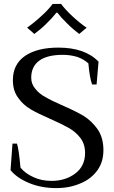

<svg xmlns="http://www.w3.org/2000/svg" viewBox="-20 -954 585 984"><path d="M119 -812C119 -812 156 -780 156 -780C176 -795 197 -812 218 -833C239 -853 256 -872 269 -889C269 -889 274 -889 274 -889C287 -872 304 -853 325 -833C346 -812 366 -795 386 -780C386 -780 424 -812 424 -812C403 -826 379 -845 353 -869C327 -893 307 -915 293 -934C293 -934 250 -934 250 -934C236 -915 216 -893 190 -870C164 -846 140 -827 119 -812ZM129 -16C170 1 216 10 268 10C314 10 355 2 392 -14C429 -29 458 -52 479 -81C500 -110 510 -145 510 -184C510 -227 500 -263 480 -292C459 -321 435 -344 407 -361C378 -378 341 -396 295 -416C260 -431 232 -445 212 -457C191 -468 174 -482 161 -499C147 -515 140 -534 140 -556C140 -594 154 -623 181 -643C208 -663 249 -673 302 -673C329 -673 354 -669 377 -662C399 -654 418 -643 433 -629C437 -582 443 -546 452 -521C452 -521 475 -521 475 -521C475 -521 485 -638 485 -638C439 -686 370 -710 279 -710C208 -710 151 -696 109 -668C67 -639 46 -598 46 -543C46 -507 55 -477 73 -453C90 -428 112 -409 137 -394C162 -379 196 -363 239 -344C278 -327 310 -311 333 -298C356 -285 376 -268 392 -247C408 -226 416 -200 416 -170C416 -125 399 -90 366 -65C333 -40 292 -27 245 -27C210 -27 179 -33 152 -46C125 -58 102 -74 85 -95C79 -160 73 -201 67 -218C67 -218 44 -218 44 -218C44 -218 34 -82 34 -82C56 -55 88 -33 129 -16Z"/></svg>

Font: BUSH 25 TRIRONG 0515 A
Style: Regular
Weight: 400
Designer: Katatrad Team
Foundry: CadsonDemak